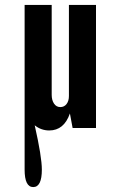

<svg xmlns="http://www.w3.org/2000/svg" viewBox="-20 -520 490 780"><path d="M80 169V-263V-500H190V-135Q190 -113 199.5 -99Q209 -85 225 -85Q241 -85 250.5 -97.5Q260 -110 260 -130V-500H370V0H275L264 -59Q240 10 180 10Q147 10 121 -11Q150 117 150 169Q150 240 115 240Q80 240 80 169Z"/></svg>

Font: Gully ECD Medium
Style: Regular
Weight: 500
Width: 2
Designer: jaikishan Patel
Foundry: MagicType
Version: Version 1.000;Glyphs 3.2 (3242)